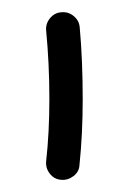

<svg xmlns="http://www.w3.org/2000/svg" viewBox="-20 -712 207 315"><path d="M80.1 -417Q68.8 -418 61.8 -427Q54.7 -436 55.7 -447.3Q61 -494.6 61 -549.8Q61 -606.9 55.7 -662.1Q54.7 -673.3 62.3 -682.4Q69.8 -691.4 81.1 -691.9Q92.3 -692.9 101.1 -685.5Q109.9 -678.2 110.8 -667Q113.3 -639.6 114.5 -609.6Q115.7 -579.6 115.7 -549.8Q115.7 -492.2 110.4 -441.4Q109.9 -430.2 100.6 -423.1Q91.3 -416 80.1 -417Z"/></svg>

Font: Mikhak-FD SemiBold
Style: Regular
Weight: 600
Designer: Amin Abedi
Version: Version 3.2